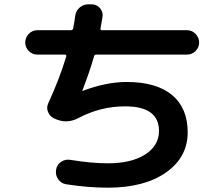

<svg xmlns="http://www.w3.org/2000/svg" viewBox="-20 -820 1040 890"><path d="M153 -567Q130 -567 113.5 -583.5Q97 -600 97 -623Q97 -646 113.5 -663Q130 -680 153 -680H308Q317 -680 319 -688Q324 -710 329 -749Q333 -772 351 -786.5Q369 -801 393 -800H407Q430 -799 444.5 -781Q459 -763 455 -740L446 -689Q444 -680 453 -680H847Q870 -680 886.5 -663Q903 -646 903 -623Q903 -600 886.5 -583.5Q870 -567 847 -567H426Q418 -567 416 -559Q394 -483 362 -401V-399H364Q473 -440 567 -440Q705 -440 777.5 -379.5Q850 -319 850 -207Q850 -91 749.5 -20.5Q649 50 480 50Q387 50 286 34Q263 30 249.5 10.5Q236 -9 240 -32V-34Q244 -57 263.5 -70Q283 -83 306 -79Q404 -63 480 -63Q589 -63 653 -104Q717 -145 717 -213Q717 -327 560 -327Q446 -327 344 -273Q293 -246 243 -266L233 -270Q212 -279 203 -300Q194 -321 204 -342Q256 -455 287 -558Q289 -567 281 -567Z"/></svg>

Font: Rounded Mplus 1c Bold
Style: Bold
Weight: 700
Version: Version 1.059.20150529